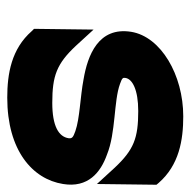

<svg xmlns="http://www.w3.org/2000/svg" viewBox="-18 -484 513 516"><g transform="rotate(90 238.0 -225.5)"><path d="M65 -322C51 -234 128 -205 193 -194C240 -185 298 -184 332 -172C349 -166 352 -163 351 -154C347 -127 318 -110 256 -110C183 -110 151 -122 103 -173L59 -221L57 -61L63 -55C111 0 178 11 242 11C384 11 461 -57 474 -139C485 -206 443 -240 395 -257C336 -281 251 -275 205 -292C188 -298 188 -300 189 -307C192 -325 220 -341 278 -341C351 -341 382 -329 430 -278L474 -230L476 -390L471 -396C423 -451 356 -462 292 -462C181 -462 78 -402 65 -322Z"/></g></svg>

Font: Charger Sport
Style: UltNrwObl
Weight: 1000
Designer: Jasper
Foundry: Cannot Into Space Fonts
Version: Version 1.1